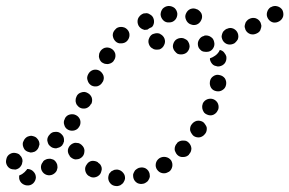

<svg xmlns="http://www.w3.org/2000/svg" viewBox="-20 -596 968 642"><path d="M387 20Q392 17 394 12Q397 7 398 2Q399 -10 392 -18Q385 -27 373 -29Q367 -29 362 -28Q357 -26 352 -23Q348 -19 345 -15Q343 -10 342 -4Q341 7 348 16Q355 25 367 26Q373 27 378 25Q383 24 387 20ZM71 -31Q70 -30 69 -28Q63 -20 54 -14Q49 -11 45 -10Q44 -8 44 -7Q44 -6 44 -5Q43 6 51 15Q59 23 70 24H71Q82 25 91 17Q99 9 100 -2Q100 -14 92 -22Q85 -30 73 -31Q72 -31 72 -31Q71 -31 71 -31ZM477 5Q480 0 481 -5Q481 -11 480 -16Q477 -27 467 -33Q457 -38 446 -35H445Q440 -33 436 -30Q431 -27 429 -22Q426 -17 425 -12Q425 -6 426 -1Q429 10 439 16Q449 21 460 18H461Q466 16 470 13Q475 10 477 5ZM315 -14Q318 -19 319 -24Q321 -29 320 -35Q319 -40 316 -45Q313 -49 308 -52V-53Q299 -59 287 -58Q276 -56 270 -46Q263 -37 265 -26Q267 -15 276 -8H277Q286 -1 297 -3Q308 -5 315 -14ZM127 -16Q136 -9 147 -10Q158 -11 166 -20Q170 -24 171 -30Q173 -35 172 -40Q172 -46 169 -51Q167 -55 163 -59Q159 -63 153 -64Q148 -66 143 -65Q137 -65 132 -62Q127 -60 124 -56V-55Q116 -46 117 -35Q118 -24 127 -16ZM556 -39Q557 -44 556 -50Q555 -55 552 -60Q545 -69 534 -71Q523 -73 513 -67Q503 -60 501 -49Q499 -38 505 -29Q512 -19 523 -17Q534 -15 543 -21H544Q549 -24 552 -29Q555 -34 556 -39ZM51 -72Q48 -76 44 -80Q39 -83 34 -84Q23 -87 13 -81Q3 -75 1 -63Q-2 -52 4 -42Q10 -32 21 -30Q27 -29 32 -29Q37 -30 42 -33Q47 -36 50 -41Q53 -45 54 -50V-51Q56 -56 55 -62Q54 -67 51 -72ZM231 -63Q237 -63 242 -64Q247 -65 252 -69Q261 -76 262 -87Q264 -98 257 -107L256 -108Q253 -112 248 -115Q244 -118 238 -118Q233 -119 228 -118Q222 -116 218 -113Q209 -106 207 -95Q206 -84 213 -75V-74Q216 -70 221 -67Q226 -64 231 -63ZM612 -79V-80Q620 -88 620 -100Q619 -111 611 -119Q607 -123 602 -125Q597 -126 591 -126Q586 -126 581 -124Q576 -122 572 -118V-117Q568 -113 566 -108Q564 -103 564 -97Q564 -92 567 -87Q569 -82 573 -78Q581 -70 593 -71Q604 -71 612 -79ZM109 -103Q111 -108 112 -113Q112 -119 110 -124Q108 -129 104 -133Q101 -137 96 -139Q91 -141 85 -142Q80 -142 75 -140H74Q69 -138 65 -134Q61 -130 59 -125Q56 -120 56 -115Q56 -109 58 -104Q60 -99 63 -95Q67 -91 72 -89Q77 -87 82 -86Q88 -86 93 -88H94Q99 -90 103 -94Q107 -98 109 -103ZM168 -100H167Q162 -100 156 -102Q151 -104 147 -108Q143 -111 141 -116Q139 -121 138 -127Q138 -138 146 -146Q153 -155 165 -155H166Q177 -156 185 -148Q194 -140 194 -129Q194 -126 194 -123Q193 -121 192 -118Q192 -118 192 -117Q190 -114 189 -112Q188 -111 188 -110Q187 -110 187 -109Q183 -105 178 -103Q173 -101 168 -100ZM671 -171Q669 -176 666 -180Q663 -185 659 -188Q649 -194 638 -192Q627 -189 621 -180L620 -179Q617 -175 616 -169Q615 -164 616 -159Q618 -153 621 -149Q624 -144 628 -141Q638 -135 649 -137Q660 -140 666 -149L667 -150Q670 -154 671 -160Q672 -165 671 -171ZM208 -162Q218 -157 229 -160Q240 -163 245 -173L246 -174Q251 -184 248 -195Q244 -206 234 -211Q224 -216 213 -213Q202 -210 197 -200V-199Q191 -189 195 -178Q198 -167 208 -162ZM709 -249Q707 -254 703 -258Q699 -262 694 -264Q684 -268 673 -264Q663 -260 658 -250V-249Q656 -244 656 -239Q656 -233 658 -228Q660 -223 663 -219Q667 -215 672 -213Q683 -208 693 -212Q704 -217 708 -227L709 -228Q711 -233 711 -238Q711 -244 709 -249ZM234 -252Q235 -247 239 -243Q242 -239 247 -236Q257 -231 268 -234Q279 -238 284 -248H285Q290 -258 287 -269Q283 -280 273 -285Q263 -291 252 -287Q241 -284 236 -274V-273Q233 -268 233 -263Q232 -258 234 -252ZM714 -345Q703 -348 693 -341Q684 -335 682 -324V-323Q680 -312 686 -302Q692 -293 704 -291Q715 -289 724 -295Q734 -301 736 -313Q738 -324 732 -334Q725 -343 714 -345ZM286 -310Q296 -305 307 -308Q318 -312 323 -322L324 -323Q329 -333 326 -343Q322 -354 312 -360Q302 -365 291 -362Q280 -358 275 -348Q269 -337 273 -327Q276 -316 286 -310ZM737 -406Q735 -414 729 -421Q724 -427 715 -429Q714 -426 712 -423Q706 -414 698 -409Q691 -404 682 -401Q682 -400 682 -400Q682 -399 682 -398V-397Q683 -392 686 -387Q689 -382 693 -379Q697 -376 703 -375Q708 -373 713 -374Q725 -376 732 -385Q738 -394 737 -405ZM312 -401Q313 -396 317 -391Q320 -387 325 -385Q330 -382 336 -382Q341 -381 346 -383Q351 -384 356 -388Q360 -391 362 -396L363 -397Q368 -407 365 -418Q361 -429 351 -434Q341 -439 330 -436Q319 -432 314 -422Q311 -417 311 -411Q310 -406 312 -401ZM614 -440Q614 -446 612 -451Q610 -456 607 -460Q603 -464 598 -466Q593 -469 587 -469Q575 -469 567 -462Q559 -454 558 -442Q558 -437 560 -432Q562 -427 566 -423Q569 -419 574 -416Q579 -414 585 -414Q597 -414 605 -421Q613 -429 614 -440ZM696 -456Q695 -461 692 -466Q689 -470 684 -473Q680 -476 674 -477Q669 -478 663 -477V-476Q652 -474 646 -464Q640 -455 642 -444Q643 -438 646 -434Q650 -429 654 -426Q659 -423 664 -423Q670 -422 675 -423H676Q687 -425 693 -435Q699 -445 696 -456ZM514 -431Q519 -433 523 -437Q527 -441 529 -446Q534 -456 530 -467Q526 -477 516 -482L515 -483Q510 -485 505 -485Q500 -485 494 -483Q489 -482 485 -478Q481 -474 479 -469Q474 -459 478 -448Q482 -437 492 -433L493 -432Q498 -430 503 -430Q509 -430 514 -431ZM775 -464Q777 -469 777 -474Q777 -480 775 -485Q771 -495 761 -500Q750 -505 740 -500H739Q734 -498 730 -494Q726 -491 724 -486Q722 -481 721 -475Q721 -470 723 -465Q727 -454 738 -449Q748 -445 759 -449Q765 -451 768 -455Q772 -459 775 -464ZM366 -458Q374 -450 385 -451Q397 -451 405 -459Q413 -468 413 -479Q413 -490 405 -498Q401 -502 396 -504Q390 -506 385 -506Q379 -506 374 -504Q369 -502 366 -498L365 -497Q357 -489 357 -478Q358 -466 366 -458ZM852 -500Q854 -505 854 -510Q853 -516 851 -521Q846 -531 835 -535Q824 -538 814 -533Q809 -531 805 -526Q801 -522 800 -517Q798 -512 798 -506Q799 -501 801 -496Q806 -486 817 -482Q828 -479 838 -484Q843 -486 847 -490Q851 -494 852 -500ZM443 -537Q443 -537 444 -538Q447 -543 451 -546Q455 -549 460 -551Q466 -552 471 -552Q477 -551 481 -548Q491 -543 494 -532Q497 -521 492 -511Q491 -509 490 -508Q489 -506 487 -505Q487 -505 487 -505Q479 -502 473 -497Q468 -496 463 -496Q459 -497 455 -499Q444 -505 441 -516Q438 -527 443 -537ZM602 -551Q597 -541 602 -530Q606 -520 616 -515H617Q627 -510 638 -514Q648 -518 653 -529Q658 -539 654 -550Q649 -560 639 -565H638Q628 -570 617 -566Q607 -562 602 -551ZM924 -563Q918 -572 907 -575Q896 -578 886 -572H885Q876 -566 873 -555Q870 -544 876 -534Q882 -524 893 -521Q904 -519 914 -525Q924 -531 927 -542Q929 -553 924 -563ZM517 -547Q518 -536 526 -528Q534 -520 546 -521Q558 -521 566 -530Q573 -538 573 -550Q572 -561 564 -569Q555 -576 544 -576H543Q532 -575 524 -567Q517 -558 517 -547Z"/></svg>

Font: FRB American Cursive Guidelines Dotted Ultra
Style: Bold Italic
Weight: 1000
Italic angle: -25°
Version: Version 2.0;Modular Font Editor K font №1